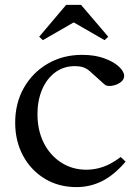

<svg xmlns="http://www.w3.org/2000/svg" viewBox="-20 -754 562 784"><path d="M292 10Q219 10 162.5 -24.5Q106 -59 74 -118.5Q42 -178 42 -253Q42 -333 77.5 -395.5Q113 -458 175 -494Q237 -530 315 -530Q367 -530 405.5 -516Q444 -502 465.5 -482Q487 -462 487 -444Q487 -428 471 -417Q455 -406 435.5 -403.5Q416 -401 407 -409L348 -462Q334 -475 319 -479.5Q304 -484 286 -484Q240 -484 205.5 -458.5Q171 -433 152 -388.5Q133 -344 133 -288Q133 -222 158.5 -171Q184 -120 229.5 -90.5Q275 -61 333 -61Q368 -61 402 -73Q436 -85 473 -113L493 -94Q446 -39 397 -14.5Q348 10 292 10ZM155 -590 140 -604 250 -734H311L422 -604L407 -590L282 -662H280Z"/></svg>

Font: Hedvig Letters Serif 18pt
Style: Regular
Weight: 400
Designer: Alexander Örn & Tor Weibull
Foundry: Kanon Foundry
Version: Version 1.000